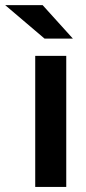

<svg xmlns="http://www.w3.org/2000/svg" viewBox="-81 -741 341 761"><path d="M58.6 -519.5H181.6V0H58.6ZM-60.5 -720.7H87.9L208 -587.9H95.7Z"/></svg>

Font: Dinish Expanded
Style: Bold
Weight: 700
Width: 7
Designer: Charles Nix
Foundry: Playbeing
Version: Version 2.005; ttfautohint (v1.8.3)